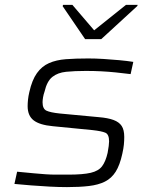

<svg xmlns="http://www.w3.org/2000/svg" viewBox="-20 -757 615 785"><path d="M254 8Q222 8 183.5 6Q145 4 107.5 1Q70 -2 39 -5L50 -55Q91 -51 118 -48.5Q145 -46 166.5 -44.5Q188 -43 209 -43Q230 -43 259 -43Q319 -43 351 -50.5Q383 -58 397.5 -77.5Q412 -97 420 -132Q423 -148 424.5 -160Q426 -172 426 -179Q426 -208 410.5 -214.5Q395 -221 359 -225L196 -241Q142 -246 117.5 -265Q93 -284 93 -323Q93 -335 94.5 -349.5Q96 -364 100 -381Q111 -430 131 -458Q151 -486 180.5 -499Q210 -512 249.5 -515Q289 -518 341 -518Q370 -518 402.5 -516Q435 -514 467.5 -511Q500 -508 525 -504L514 -454Q482 -458 452.5 -461Q423 -464 393.5 -465.5Q364 -467 331 -467Q285 -467 250.5 -463.5Q216 -460 194 -442.5Q172 -425 162 -382Q158 -371 156 -359Q154 -347 154 -339Q154 -312 170 -304.5Q186 -297 224 -293L384 -278Q421 -275 444 -266.5Q467 -258 477.5 -242Q488 -226 488 -197Q488 -182 486.5 -166Q485 -150 480 -128Q470 -82 453 -55Q436 -28 409 -14.5Q382 -1 343.5 3.5Q305 8 254 8ZM328 -597 236 -732 238 -737H276L365 -633L495 -737H543L541 -732L394 -597Z"/></svg>

Font: Saira Expanded Light
Style: Italic
Weight: 300
Width: 7
Italic angle: -12°
Designer: Hector Gatti with collaboration of the Omnibus-Type team
Foundry: Omnibus-Type
Version: Version 1.101